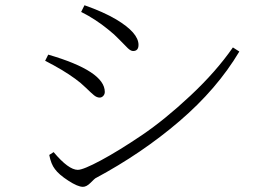

<svg xmlns="http://www.w3.org/2000/svg" viewBox="-20 -724 1040 729"><path d="M391.6 -611.3Q342.8 -651.4 288.1 -678.7L300.8 -704.1Q373 -678.7 420.9 -650.4Q505.9 -599.6 505.9 -553.7Q505.9 -530.3 485.4 -530.3Q476.6 -530.3 465.3 -541Q454.1 -551.8 433.6 -573.2Q413.1 -594.7 391.6 -611.3ZM275.4 -79.1Q295.9 -79.1 363.3 -115.2Q430.7 -151.4 518.1 -210.4Q605.5 -269.5 702.6 -360.4Q799.8 -451.2 864.3 -543.9L888.7 -528.3Q803.7 -385.7 661.1 -263.7Q518.6 -141.6 341.8 -46.9Q339.8 -45.9 324.2 -30.3Q308.6 -14.6 294.9 -14.6Q275.4 -14.6 239.3 -38.1Q203.1 -61.5 188.5 -82Q173.8 -100.6 167 -135.7L183.6 -146.5Q240.2 -79.1 275.4 -79.1ZM163.1 -516.6Q377.9 -454.1 377.9 -375Q377.9 -366.2 372.1 -359.9Q366.2 -353.5 358.4 -353.5Q347.7 -353.5 336.9 -362.3Q326.2 -371.1 306.2 -390.6Q286.1 -410.2 265.6 -424.8Q218.8 -459 151.4 -493.2Z"/></svg>

Font: GenYoMin TW TTF ExtraLight
Style: Regular
Weight: 250
Version: Version 1.300